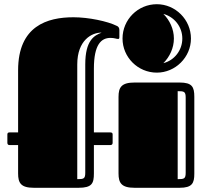

<svg xmlns="http://www.w3.org/2000/svg" viewBox="-20 -892 988 912"><path d="M504 -203C511 -203 515 -206 515 -214V-253C515 -260 512 -263 504 -263H426V-566C426 -681 461 -712 505 -712C524 -712 532 -707 541 -707C543 -707 547 -707 547 -715V-750C547 -762 540 -767 535 -769C491 -791 401 -810 329 -810C205 -810 66 -769 66 -558V-263H25C18 -263 15 -260 15 -253V-214C15 -206 19 -203 25 -203H66V-68C66 -23 79 0 141 0H353C417 0 426 -21 426 -68V-203ZM543 -68C543 -23 557 0 619 0H833C893 0 903 -22 903 -67V-432C903 -479 893 -500 833 -500H619C557 -500 543 -477 543 -432ZM562 -709C562 -620 635 -547 725 -547C813 -547 887 -620 887 -709C887 -799 813 -872 725 -872C635 -872 562 -799 562 -709ZM347 -586C347 -701 416 -738 463 -737C428 -724 385 -701 385 -586V-72C385 -43 378 -41 347 -41ZM862 -72C862 -43 855 -41 824 -41V-459C855 -459 862 -457 862 -428ZM806 -709C806 -754 786 -796 756 -826C808 -812 846 -765 846 -709C846 -653 808 -605 756 -592C786 -622 806 -664 806 -709Z"/></svg>

Font: Fascinate Inline
Style: Regular
Weight: 900
Designer: Astigmatic (AOETI)
Foundry: Astigmatic (AOETI)
Version: Version 1.000